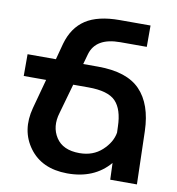

<svg xmlns="http://www.w3.org/2000/svg" viewBox="-85 -838 850 921"><g transform="rotate(10 340.5 -378.0)"><path d="M642 0H512L509 -81Q434 7 302 6Q179 5 118 -78Q57 -161 87 -274L126 -418H17V-524H155L176 -603Q199 -684 258.5 -723Q318 -762 424 -762H574V-658H445Q326 -658 302 -574L288 -524H360Q501 -524 566 -456.5Q631 -389 635 -259ZM344 -100Q410 -100 453.5 -140Q497 -180 505 -228L504 -257Q502 -341 465 -379.5Q428 -418 332 -418H258L217 -273Q196 -204 229.5 -152Q263 -100 344 -100Z"/></g></svg>

Font: Montserrat arm Medium
Style: Regular
Weight: 500
Designer: Julieta Ulanovsky
Foundry: Julieta Ulanovsky
Version: Version 6.000;PS 006.000;hotconv 1.0.88;makeotf.lib2.5.64775